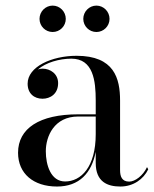

<svg xmlns="http://www.w3.org/2000/svg" viewBox="-20 -672 563 702"><path d="M284.5 -603C284.5 -576.5 306 -555 332.5 -555C359 -555 380.5 -576.5 380.5 -603C380.5 -629.5 359 -651.5 332.5 -651.5C306 -651.5 284.5 -629.5 284.5 -603ZM124.5 -603C124.5 -576.5 146 -555 172.5 -555C199 -555 220.5 -576.5 220.5 -603C220.5 -629.5 199 -651.5 172.5 -651.5C146 -651.5 124.5 -629.5 124.5 -603ZM266 -254C124 -254 46 -202.5 46 -113.5C46 -37.5 102 10 188.5 10C269.5 10 315 -39 330 -117V-76C330 -7 373 10 420 10C467 10 504.5 -16.5 522 -53L517.5 -61C503 -29.5 473.5 -8 452.5 -8C425 -8 419 -27.5 419 -50.5V-304.5C419 -385.5 397.5 -468 260 -468C169 -468 81 -428 81 -366C81 -330 105 -311 135.5 -311C163 -311 192.5 -328 192.5 -368C192.5 -402 164 -421 135.5 -421C130 -421 124 -420 118.5 -418C148 -443.5 197 -457.5 241 -457.5C321 -457.5 330 -376.5 330 -304.5V-254ZM218 -8.5C165.5 -8.5 147.5 -69 147.5 -119C147.5 -173.5 178 -246 266 -246H330V-181.5C330 -61 276 -8.5 218 -8.5Z"/></svg>

Font: Bodoni* 24
Style: Regular
Weight: 400
Version: Version 2.3